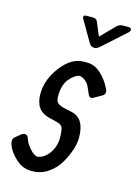

<svg xmlns="http://www.w3.org/2000/svg" viewBox="-138 -774 604 847"><g transform="rotate(15 164.5 -351.0)"><path d="M226.1 -638.2 289.1 -702.1Q300.3 -712.9 317.4 -712.9H341.3Q352.1 -712.9 354.2 -705.6Q356.4 -698.2 347.2 -689.9L246.1 -599.1Q229 -584 221.2 -585L212.4 -585.9Q202.1 -586.9 192.4 -604L139.2 -695.8Q134.3 -703.1 137.2 -708Q140.1 -712.9 149.4 -712.9H178.2Q194.3 -712.9 199.2 -702.1ZM190.9 -514.2H206.1Q240.2 -514.2 269 -488Q297.9 -461.9 315.9 -423.8Q326.2 -402.8 309.1 -392.1L278.8 -375Q257.8 -359.9 249 -379.9Q248 -381.8 241 -398.4Q233.9 -415 229.5 -422.1Q225.1 -429.2 214.1 -438Q203.1 -446.8 189 -449.2Q164.1 -443.8 142.1 -416Q120.1 -388.2 120.1 -336.9Q120.1 -314.9 130.6 -306.4Q141.1 -297.9 168 -292L195.8 -286.1Q256.8 -272.9 256.8 -185.1Q256.8 -132.8 217.8 -64.9Q199.2 -33.2 167 -11Q134.8 11.2 97.2 11.2H89.8Q51.8 11.2 22 -15.4Q-7.8 -42 -20 -69.6Q-32.2 -97.2 -20 -110.8L2 -128.9Q12.2 -139.2 24.2 -138.2Q36.1 -137.2 40.5 -120.6Q44.9 -104 64.9 -80.6Q85 -57.1 102.1 -56.2Q131.8 -61 153.8 -91.6Q175.8 -122.1 175.8 -161.6Q175.8 -201.2 168.5 -212.2Q161.1 -223.1 134.8 -229L112.8 -233.9Q74.2 -243.2 58.1 -266.1Q42 -289.1 42 -328.1Q42 -393.1 88.4 -453.6Q134.8 -514.2 190.9 -514.2Z"/></g></svg>

Font: Allan
Style: Regular
Weight: 400
Designer: Anton Koovit
Foundry: Anton Koovit
Version: Version 1.002